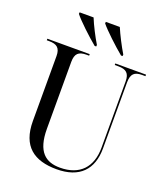

<svg xmlns="http://www.w3.org/2000/svg" viewBox="-167 -1042 997 1163"><g transform="rotate(20 332.0 -460.5)"><path d="M298 -771H308L309 -781C283 -824 251 -886 233 -931H143L142 -921C169 -886 248 -812 298 -771ZM468 -771H478L479 -781C453 -824 421 -886 402 -931H312L311 -921C339 -886 418 -812 468 -771ZM336 10C484 10 558 -69 558 -205V-630C558 -686 580 -704 628 -704H650V-714H452V-704H476C525 -704 548 -686 548 -633V-206C548 -82 481 -6 352 -6C261 -6 198 -51 198 -201V-631C198 -686 220 -704 270 -704H287V-714H14V-704H29C79 -704 102 -686 102 -634V-216C102 -53 191 10 336 10Z"/></g></svg>

Font: Noto Serif Display SemiCondensed
Style: Regular
Weight: 400
Width: 4
Designer: Monotype Design Team
Foundry: Monotype Imaging Inc.
Version: Version 2.009